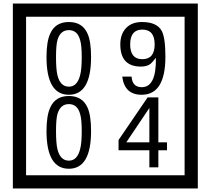

<svg xmlns="http://www.w3.org/2000/svg" viewBox="-20 -980 1195 1090"><path d="M1103 90H53V-960H1103ZM1028 15V-885H128V15ZM497 -656Q497 -442 371 -442Q244 -442 244 -656Q244 -744 265 -789Q294 -855 371 -855Q448 -855 477 -789Q497 -745 497 -656ZM444 -656Q444 -723 435 -752Q420 -809 371 -809Q322 -809 306 -752Q298 -723 298 -656Q298 -587 306 -553Q322 -488 371 -488Q419 -488 435 -554Q444 -587 444 -656ZM919 -658Q919 -442 784 -442Q687 -442 674 -545H727Q731 -485 785 -485Q868 -485 865 -652Q844 -625 834 -617Q814 -602 780 -602Q663 -602 663 -728Q663 -786 695.5 -820.5Q728 -855 786 -855Q870 -855 898 -805Q919 -766 919 -658ZM858 -728Q858 -812 788 -812Q719 -812 719 -728Q719 -644 788 -644Q858 -644 858 -728ZM497 -236Q497 -22 371 -22Q244 -22 244 -236Q244 -324 265 -369Q294 -435 371 -435Q448 -435 477 -369Q497 -325 497 -236ZM444 -236Q444 -303 435 -332Q420 -389 371 -389Q322 -389 306 -332Q298 -303 298 -236Q298 -167 306 -133Q322 -68 371 -68Q419 -68 435 -134Q444 -167 444 -236ZM928 -127H879V-30H828V-127H653V-185L818 -427H879V-172H928ZM828 -172V-367L697 -172Z"/></svg>

Font: Unicode BMP Fallback SIL
Style: Regular
Weight: 400
Foundry: NRSI, SIL International
Version: Version 5.1 Based on Unicode 5.1